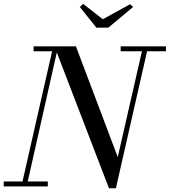

<svg xmlns="http://www.w3.org/2000/svg" viewBox="-55 -998 908 1028"><path d="M528.5 10 236.5 -750H351.5L575.5 -157L711 -750H738.5L565.5 10ZM-35 0V-26.5H201V0ZM59.5 0 224 -723.5H125V-750H256.5L87.5 0ZM591 -723.5V-750H833.5V-723.5ZM461 -850 372.5 -960.5 390 -977.5 495.5 -895 642 -975.5 657.5 -960.5 525 -850Z"/></svg>

Font: Bodoni Moda 9pt
Style: Italic
Weight: 400
Italic angle: -13°
Designer: Owen Earl
Foundry: indestructible type
Version: Version 2.005